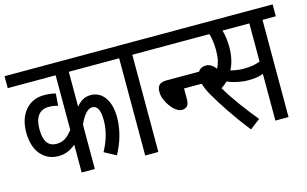

<svg xmlns="http://www.w3.org/2000/svg" viewBox="-81 -833 1689 1057"><g transform="rotate(-15 764.0 -305.0)"><path d="M583 -554V-622H0V-554H273V-243C244 -205 218 -188 181 -188C140 -188 110 -213 110 -291C110 -360 139 -396 190 -396C210 -396 228 -393 243 -388L248 -457C232 -462 208 -465 181 -465C95 -465 35 -398 35 -292C35 -178 97 -120 174 -120C216 -120 247 -136 273 -159V0H348V-252C369 -302 396 -332 421 -332C452 -332 465 -301 465 -246C465 -185 446 -127 418 -77L485 -41C519 -104 540 -172 540 -244C540 -344 493 -399 431 -399C399 -399 374 -387 348 -355V-554Z M710 -554H786V-622H571V-554H635V0H710Z M774 -622V-554H1051V-622ZM937 -301H1059V-369H856C812 -369 801 -349 801 -316C801 -261 856 -190 895 -190C925 -190 937 -207 937 -240Z M1452 -554H1528V-622H1004V-554H1149C1158 -527 1162 -493 1162 -459C1162 -413 1154 -383 1141 -359C1125 -380 1107 -392 1086 -392C1049 -392 1033 -366 1033 -338C1033 -310 1042 -277 1068 -232C1104 -170 1156 -88 1235 12L1293 -32C1239 -98 1177 -179 1137 -249C1150 -257 1162 -267 1173 -278C1204 -263 1248 -253 1292 -253C1325 -253 1351 -256 1377 -266V0H1452ZM1283 -321C1257 -321 1232 -325 1209 -331C1225 -360 1237 -404 1237 -457C1237 -490 1232 -528 1224 -554H1377V-336C1346 -325 1319 -321 1283 -321Z"/></g></svg>

Font: Noto Sans Devanagari UI ExtraCondensed
Style: Regular
Weight: 400
Width: 2
Designer: Jelle Bosma - Monotype Design Team
Foundry: Monotype Imaging Inc.
Version: Version 2.003